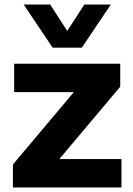

<svg xmlns="http://www.w3.org/2000/svg" viewBox="-20 -828 586 848"><path d="M37 0V-101.5L306 -421H42.5V-546.5H511V-445L242 -125.5H516.5V0ZM212.5 -617.5 84.5 -808H201.5L277 -691.5L352.5 -808H469.5L341.5 -617.5Z"/></svg>

Font: Encode Sans Semi Expanded
Style: Bold
Weight: 700
Width: 6
Designer: Multiple Designers
Foundry: Impallari Type
Version: Version 3.000; ttfautohint (v1.8.3) -l 8 -r 50 -G 200 -x 14 